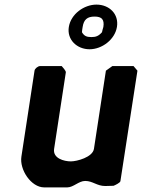

<svg xmlns="http://www.w3.org/2000/svg" viewBox="-20 -807 617 834"><path d="M248 -520H154C145 -520 131 -509 130 -500L73 -127C64 -70 115 7 172 7H272C299 7 322 -21 350 -21C383 -21 401 1 437 1C442 1 468 0 473 0C479 -2 502 -13 503 -20L577 -500L560 -520H468L440 -500L388 -160C382 -124 314 -106 288 -106C258 -106 209 -119 215 -160L266 -493C267 -499 251 -517 248 -520ZM279 -690C270 -635 314 -593 369 -593C423 -593 479 -635 488 -690C497 -746 455 -787 399 -787C345 -787 288 -746 279 -690ZM336 -667C336 -670 338 -686 339 -690C344 -722 359 -735 391 -735C422 -735 434 -722 429 -690C428 -686 423 -670 423 -667C408 -650 396 -646 377 -646C357 -646 346 -650 336 -667Z"/></svg>

Font: Asimov Print
Style: CIt
Weight: 500
Designer: Google
Version: Version 2.000980: 2014